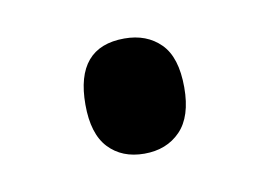

<svg xmlns="http://www.w3.org/2000/svg" viewBox="-33 -463 309 220"><g transform="rotate(-10 121.5 -353.0)"><path d="M64 -353Q64 -420 121 -420Q147 -420 163 -404Q179 -388 179 -353Q179 -319 163 -302.5Q147 -286 121 -286Q95 -286 79.5 -302.5Q64 -319 64 -353Z"/></g></svg>

Font: Noto Serif Narrow
Style: Regular
Weight: 400
Width: 4
Designer: Monotype Design Team
Foundry: Monotype Imaging Inc.
Version: Version 1.001